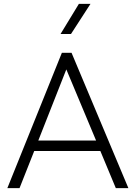

<svg xmlns="http://www.w3.org/2000/svg" viewBox="-20 -973 702 993"><path d="M18 0 300 -700H350L644 0H579L499 -192H157L81 0ZM178 -246H477L323 -614ZM293 -797 388 -953H448L347 -797Z"/></svg>

Font: Geologica Thin
Style: Regular
Weight: 100
Version: Version 1.010;gftools[0.9.28]